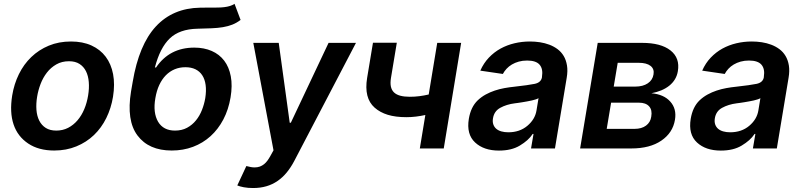

<svg xmlns="http://www.w3.org/2000/svg" viewBox="-20 -767 4143 992"><path d="M43 -273.8Q52.6 -332.7 77.6 -383.7Q102.6 -434.7 141.5 -472.1Q180.4 -509.6 232.1 -531.1Q283.7 -552.6 346.9 -552.6Q407.3 -552.6 452.6 -532Q497.9 -511.4 526.1 -473.9Q554.3 -436.4 564.3 -383.9Q574.2 -331.3 563.9 -267Q554.3 -208.1 529.3 -157.3Q504.3 -106.5 465.4 -69.2Q426.5 -32 374.6 -10.7Q322.8 10.7 259.9 10.7Q180 10.7 126.1 -25.2Q71 -61.8 50.1 -124.3Q29.1 -186.8 43 -273.8ZM270.6 -92.3Q304.3 -92.3 331.9 -106.5Q359.4 -120.7 380.5 -145.4Q401.6 -170.1 415.5 -203.3Q429.3 -236.5 435.4 -274.5Q441.4 -311.1 438.7 -343.2Q436.1 -375.4 424.2 -399.1Q412.3 -422.9 390.6 -436.8Q369 -450.6 336.6 -450.6Q299.4 -450.6 271 -434.3Q242.5 -418 222.3 -391.9Q202.1 -365.8 189.6 -333.1Q177.2 -300.4 171.9 -267.8Q165.8 -231.2 168.3 -199.2Q170.8 -167.3 182.9 -143.5Q195 -119.7 216.6 -106Q238.3 -92.3 270.6 -92.3Z M657 -294.4 665.5 -343.4Q697.8 -535.9 785.3 -630.3Q872.9 -724.8 1013.8 -727.3Q1028.1 -727.6 1041.9 -727.6Q1055.8 -727.6 1070 -727.6Q1090.2 -727.6 1107.8 -728Q1125.4 -728.3 1140.4 -730.3Q1155.5 -732.2 1168.3 -736.2Q1181.1 -740.1 1191.8 -747.2L1223 -664.1Q1202.4 -648.4 1180.2 -639.7Q1158 -631 1131.6 -626.6Q1105.1 -622.2 1073 -620.9Q1040.8 -619.7 999.6 -618.6Q907.3 -616.5 857.2 -568.5Q806.5 -519.9 780.2 -418.3H786.2Q855.8 -521 983.7 -521Q1034.4 -521 1073.9 -503.7Q1113.3 -486.5 1138.3 -453.7Q1163.4 -420.8 1172.4 -372.9Q1181.5 -324.9 1171.2 -263.5Q1160.5 -200.3 1133.9 -149.7Q1107.2 -99.1 1067.8 -63.4Q1028.4 -27.7 977.5 -8.5Q926.5 10.7 867.2 10.7Q748.6 10.7 690.3 -67.1Q632.5 -144.2 657 -294.4ZM796.9 -137.8Q824.2 -92.3 884.2 -92.3Q919.7 -92.3 946.6 -106.9Q973.4 -121.4 992.5 -145.1Q1011.7 -168.7 1023.4 -198.7Q1035.2 -228.7 1040.5 -259.9Q1046.5 -298.3 1042.4 -327.9Q1038.4 -357.6 1025 -378Q1011.7 -398.4 989.7 -409.1Q967.7 -419.7 937.9 -419.7Q908 -419.7 882.5 -409.1Q856.9 -398.4 836.8 -378Q816.8 -357.6 802.9 -327.9Q789.1 -298.3 782.7 -259.9Q769.5 -185 796.9 -137.8Z M1252.8 90.9Q1278.1 98 1295.1 98Q1310.7 98 1322.6 93.6Q1334.5 89.1 1344.3 81.3Q1354 73.5 1361.9 62.7Q1369.7 51.8 1376.8 39.1L1393.1 9.6L1288.7 -545.5H1420.1L1476.9 -132.8H1482.6L1677.6 -545.5H1819.2L1500 65.3Q1482.6 98.4 1461.3 124.3Q1440 150.2 1413.9 168.1Q1387.8 186.1 1356.4 195.3Q1324.9 204.5 1287.6 204.5Q1261 204.5 1239.7 200.5Q1218.4 196.4 1206 191.1Z M1876.8 -364.3 1907 -546.2H2030.2L2000 -364.3Q1995.7 -338.1 1999.6 -319.6Q2003.6 -301.1 2015.8 -289.4Q2028.1 -277.7 2048.5 -272.4Q2068.9 -267 2097.3 -267Q2122.9 -267 2146.7 -270.1Q2170.5 -273.1 2195 -278.8L2239 -545.5H2362.6L2272.7 0H2149.1L2177.6 -172.9Q2153.8 -167.6 2129.1 -164.6Q2104.4 -161.6 2079.9 -161.6Q2023.8 -161.6 1983.7 -173.8Q1943.5 -186.1 1915.5 -210.9Q1859.7 -260.3 1876.8 -364.3Z M2402.3 -153.1Q2412.6 -214.5 2448.2 -248.6Q2467 -266.3 2489.3 -278.6Q2511.7 -290.8 2536.2 -299Q2560.7 -307.2 2586.3 -311.8Q2611.9 -316.4 2636.7 -318.9Q2710.2 -327.1 2742.9 -333.8Q2775.6 -340.9 2780.2 -367.9V-370Q2786.6 -410.9 2768.1 -432.5Q2749.6 -454.2 2703.5 -454.2Q2680 -454.2 2660.3 -448.7Q2640.6 -443.2 2624.8 -433.8Q2609 -424.4 2597.3 -411.8Q2585.6 -399.1 2578.1 -384.9L2461.6 -402Q2478.7 -440.7 2505.7 -469.1Q2532.7 -497.5 2566.2 -516Q2599.8 -534.4 2638.5 -543.5Q2677.2 -552.6 2718 -552.6Q2744 -552.6 2769.7 -548.7Q2795.5 -544.7 2818.5 -536Q2841.6 -527.3 2860.8 -513Q2880 -498.6 2892.4 -477.8Q2904.8 -457 2909.4 -429Q2914.1 -400.9 2908 -365.1L2847.3 0H2723.7L2736.5 -74.9H2732.2Q2720.9 -57.5 2704.5 -43Q2688.2 -28.4 2665.8 -14.9Q2622.9 11 2557.9 11Q2479.8 11 2434.7 -30.9Q2389.2 -73.2 2402.3 -153.1ZM2606.5 -83.5Q2664.8 -83.5 2704.5 -116.8Q2744.3 -150.2 2751.8 -195.7L2762.4 -259.9Q2757.8 -256.7 2748.8 -253.7Q2739.7 -250.7 2728.2 -248Q2716.6 -245.4 2703.8 -243.1Q2691.1 -240.8 2679 -238.8Q2666.9 -236.9 2656.8 -235.4Q2646.7 -234 2640.6 -233.3Q2618.3 -230.5 2599.4 -224.6Q2580.6 -218.8 2564.6 -209.9Q2532.7 -192.5 2527 -155.2Q2524.1 -137.8 2528.8 -124.3Q2533.4 -110.8 2543.9 -101.7Q2554.3 -92.7 2570.3 -88.1Q2586.3 -83.5 2606.5 -83.5Z M3068.2 -545.5H3297.6Q3394.5 -545.5 3443.9 -506.7Q3494 -467.3 3482.2 -398.8Q3478.3 -375.7 3467 -357.1Q3455.6 -338.4 3437.9 -324.2Q3420.1 -310 3396.7 -300.2Q3373.2 -290.5 3345.5 -285.2Q3409.8 -279.5 3442.8 -242.5Q3476.9 -204.9 3467.3 -148.1Q3456.3 -81 3397 -40.5Q3338.1 0 3241.8 0H2977.3ZM3114.7 -101.2H3258.5Q3295.1 -101.2 3317.8 -118.1Q3340.6 -134.9 3344.8 -164.1Q3350.9 -198.5 3333.8 -217.5Q3316.8 -236.5 3281.2 -236.5H3137.4ZM3150.9 -319.6H3262.1Q3301.8 -319.6 3326.9 -336.5Q3351.9 -353.3 3356.5 -382.5Q3361.5 -410.5 3341.3 -426.5Q3321 -442.5 3280.2 -442.5H3171.5Z M3548.7 -153.1Q3558.9 -214.5 3594.5 -248.6Q3613.3 -266.3 3635.7 -278.6Q3658 -290.8 3682.5 -299Q3707 -307.2 3732.6 -311.8Q3758.2 -316.4 3783 -318.9Q3856.5 -327.1 3889.2 -333.8Q3921.9 -340.9 3926.5 -367.9V-370Q3932.9 -410.9 3914.4 -432.5Q3896 -454.2 3849.8 -454.2Q3826.3 -454.2 3806.6 -448.7Q3786.9 -443.2 3771.1 -433.8Q3755.3 -424.4 3743.6 -411.8Q3731.9 -399.1 3724.4 -384.9L3608 -402Q3625 -440.7 3652 -469.1Q3679 -497.5 3712.5 -516Q3746.1 -534.4 3784.8 -543.5Q3823.5 -552.6 3864.3 -552.6Q3890.3 -552.6 3916 -548.7Q3941.8 -544.7 3964.8 -536Q3987.9 -527.3 4007.1 -513Q4026.3 -498.6 4038.7 -477.8Q4051.1 -457 4055.8 -429Q4060.4 -400.9 4054.3 -365.1L3993.6 0H3870L3882.8 -74.9H3878.6Q3867.2 -57.5 3850.9 -43Q3834.5 -28.4 3812.1 -14.9Q3769.2 11 3704.2 11Q3626.1 11 3581 -30.9Q3535.5 -73.2 3548.7 -153.1ZM3752.8 -83.5Q3811.1 -83.5 3850.9 -116.8Q3890.6 -150.2 3898.1 -195.7L3908.7 -259.9Q3904.1 -256.7 3895.1 -253.7Q3886 -250.7 3874.5 -248Q3862.9 -245.4 3850.1 -243.1Q3837.4 -240.8 3825.3 -238.8Q3813.2 -236.9 3803.1 -235.4Q3793 -234 3786.9 -233.3Q3764.6 -230.5 3745.7 -224.6Q3726.9 -218.8 3710.9 -209.9Q3679 -192.5 3673.3 -155.2Q3670.5 -137.8 3675.1 -124.3Q3679.7 -110.8 3690.2 -101.7Q3700.6 -92.7 3716.6 -88.1Q3732.6 -83.5 3752.8 -83.5Z"/></svg>

Font: Inter P Semi Bold
Style: Italic
Weight: 600
Italic angle: 9.39999°
Designer: Rasmus Andersson
Foundry: rsms
Version: Version 3.018;git-588b23468